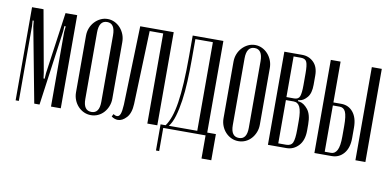

<svg xmlns="http://www.w3.org/2000/svg" viewBox="-64 -689 2053 1005"><g transform="rotate(10 963.0 -186.0)"><path d="M276 0H224V-397L227 -427H220L218 -397L163 0H135L60 -397L57 -427H51L53 -397V0H36V-495H97L156 -168L160 -138H166L168 -168L214 -495H276Z M437 -503Q457 -503 474.5 -494.5Q492 -486 505 -471.5Q518 -457 525.5 -438Q533 -419 533 -397V-96Q533 -75 525.5 -56Q518 -37 505 -22.5Q492 -8 474.5 0Q457 8 437 8Q417 8 399.5 0Q382 -8 368.5 -22.5Q355 -37 347.5 -56Q340 -75 340 -96V-397Q340 -419 347.5 -438Q355 -457 368.5 -471.5Q382 -486 399.5 -494.5Q417 -503 437 -503ZM437 -487Q394 -487 394 -424V-70Q394 -9 437 -9Q479 -9 479 -70V-424Q479 -487 437 -487Z M553 -18Q563 -11 573 -11Q584 -11 590 -25.5Q596 -40 598 -76L611 -495H789V0H736V-479H664L650 -89Q648 -40 626 -16Q604 8 580 8Q563 8 546 -4Z M805 131V-8H832Q847 -29 858 -60.5Q869 -92 876 -137.5Q883 -183 886.5 -244Q890 -305 890 -384V-495H1053V-8H1099V131H1047V8H822V131ZM1000 -8V-479H907V-373Q907 -312 904.5 -255.5Q902 -199 895 -151Q888 -103 877 -66Q866 -29 849 -8Z M1221 -503Q1241 -503 1258.5 -494.5Q1276 -486 1289 -471.5Q1302 -457 1309.5 -438Q1317 -419 1317 -397V-96Q1317 -75 1309.5 -56Q1302 -37 1289 -22.5Q1276 -8 1258.5 0Q1241 8 1221 8Q1201 8 1183.5 0Q1166 -8 1152.5 -22.5Q1139 -37 1131.5 -56Q1124 -75 1124 -96V-397Q1124 -419 1131.5 -438Q1139 -457 1152.5 -471.5Q1166 -486 1183.5 -494.5Q1201 -503 1221 -503ZM1221 -487Q1178 -487 1178 -424V-70Q1178 -9 1221 -9Q1263 -9 1263 -70V-424Q1263 -487 1221 -487Z M1558 -351Q1558 -306 1539.5 -284Q1521 -262 1501 -259L1492 -258L1493 -252L1501 -251Q1524 -247 1545 -221Q1566 -195 1566 -142V-109Q1566 -57 1539.5 -28.5Q1513 0 1475 0H1377V-495H1472Q1508 -495 1533 -470.5Q1558 -446 1558 -400ZM1470 -263Q1493 -263 1499.5 -280.5Q1506 -298 1506 -340V-403Q1506 -446 1499 -462.5Q1492 -479 1468 -479H1429V-263ZM1514 -152Q1514 -203 1503.5 -225Q1493 -247 1470 -247H1429V-17H1471Q1497 -17 1505.5 -36Q1514 -55 1514 -106Z M1718 -278Q1757 -278 1781 -248.5Q1805 -219 1805 -167V-111Q1805 -59 1780 -29.5Q1755 0 1716 0H1624V-495H1676V-278ZM1895 -495V0H1842V-495ZM1753 -167Q1753 -220 1743.5 -241Q1734 -262 1712 -262H1676V-16H1710Q1730 -16 1741.5 -37.5Q1753 -59 1753 -111Z"/></g></svg>

Font: Moniqa Cond Heading
Style: Regular
Weight: 400
Width: 3
Designer: Rajesh Rajput
Foundry: Rajesh Rajput
Version: Version 1.000